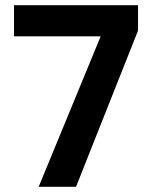

<svg xmlns="http://www.w3.org/2000/svg" viewBox="-20 -720 585 740"><path d="M129 0 368 -580H34V-700H512V-602L273 0Z"/></svg>

Font: DM Sans 9pt ExtraBold
Style: Regular
Weight: 800
Version: Version 4.004;gftools[0.9.30]